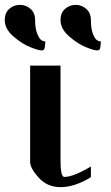

<svg xmlns="http://www.w3.org/2000/svg" viewBox="-82 -770 456 790"><path d="M167 -500V-110.4Q167 -42 182.6 -42Q219.7 -42 292 -85Q292 -85 292 -41Q225.6 0 167 0Q112.3 0 77.1 -39.1Q42 -78.1 42 -103.5V-500ZM292 -687.5Q292 -653.3 299.8 -632.3Q307.6 -611.3 315.9 -605.5Q324.2 -599.6 333 -599.6Q333 -597.7 332.5 -591.3Q332 -585 331.5 -581.1Q331.1 -577.1 330.1 -572.3Q329.1 -567.4 326.2 -564.9Q323.2 -562.5 318.4 -562.5Q304.7 -562.5 271 -576.2Q237.3 -589.8 202.1 -620.6Q167 -651.4 167 -687.5Q167 -716.8 185.5 -733.4Q204.1 -750 229.5 -750Q253.9 -750 272.9 -733.4Q292 -716.8 292 -687.5ZM62.5 -687.5Q62.5 -653.3 70.8 -632.3Q79.1 -611.3 87.4 -605.5Q95.7 -599.6 104.5 -599.6Q104.5 -597.7 104 -591.3Q103.5 -585 103 -581.1Q102.5 -577.1 101.6 -572.3Q100.6 -567.4 97.7 -564.9Q94.7 -562.5 89.8 -562.5Q76.2 -562.5 42 -576.2Q7.8 -589.8 -27.3 -620.6Q-62.5 -651.4 -62.5 -687.5Q-62.5 -716.8 -43.9 -733.4Q-25.4 -750 0 -750Q24.4 -750 43.5 -733.4Q62.5 -716.8 62.5 -687.5Z"/></svg>

Font: okolaks
Style: Bold
Weight: 600
Width: 8
Version: Version 000.6.0